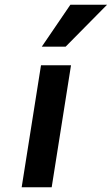

<svg xmlns="http://www.w3.org/2000/svg" viewBox="-20 -786 469 806"><path d="M71 0H197L278.1 -512H152.1ZM255.4 -590 429.3 -766H275.3L155.4 -590Z"/></svg>

Font: Fog Sans
Style: It
Weight: 700
Foundry: Intel Corporation
Version: Version 1.00